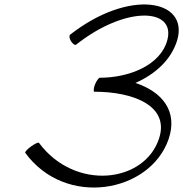

<svg xmlns="http://www.w3.org/2000/svg" viewBox="-20 -816 813 852"><path d="M399 -409C571 -409 733 -347 686 -202C622 -4 313 33 153 -182C151 -186 136 -179 119 -167C102 -155 90 -142 92 -138C270 107 645 40 728 -198C771 -323 699 -409 581 -448C670 -487 742 -553 767 -640C817 -819 553 -867 291 -662C286 -658 288 -645 295 -633C303 -621 313 -614 318 -618C535 -790 759 -782 723 -640C694 -526 552 -471 423 -471C418 -471 408 -457 401 -440C395 -423 394 -409 399 -409Z"/></svg>

Font: Nupuram ExtraLight Oblique
Style: Regular
Weight: 200
Designer: Santhosh Thottingal (santhosh.thottingal@gmail.com)
Foundry: SMC
Version: Version 1.000